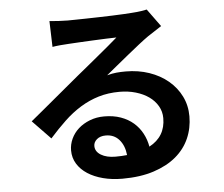

<svg xmlns="http://www.w3.org/2000/svg" viewBox="-56 -838 1112 953"><g transform="rotate(-5 500.0 -361.0)"><path d="M491 -60Q522 -60 549 -63Q544 -111 518.5 -140Q493 -169 452 -169Q424 -169 407.5 -155Q391 -141 391 -122Q391 -94 419 -77Q447 -60 491 -60ZM773 -686Q737 -663 704 -641Q684 -627 656 -605Q628 -583 598 -558.5Q568 -534 538 -509.5Q508 -485 485 -466Q510 -473 532 -475Q554 -477 578 -477Q641 -477 695 -458.5Q749 -440 789 -406.5Q829 -373 851.5 -327.5Q874 -282 874 -228Q874 -169 851.5 -118Q829 -67 784.5 -29.5Q740 8 673 30Q606 52 516 52Q464 52 420 40.5Q376 29 343.5 8Q311 -13 292.5 -43Q274 -73 274 -110Q274 -140 287 -168Q300 -196 323.5 -217Q347 -238 380 -251Q413 -264 452 -264Q498 -264 534.5 -251Q571 -238 597.5 -215Q624 -192 640.5 -161Q657 -130 663 -95Q744 -138 744 -230Q744 -263 728 -290.5Q712 -318 684.5 -337.5Q657 -357 619.5 -368Q582 -379 539 -379Q482 -379 434 -364.5Q386 -350 343 -323.5Q300 -297 261 -260Q222 -223 182 -178L92 -271Q118 -292 152 -320.5Q186 -349 220.5 -377.5Q255 -406 286.5 -432.5Q318 -459 340 -477Q361 -494 389 -517Q417 -540 446 -564Q475 -588 502 -610.5Q529 -633 547 -649Q528 -649 495.5 -647.5Q463 -646 428 -644.5Q393 -643 360 -641Q327 -639 308 -638Q288 -637 266 -635Q244 -633 227 -630L223 -759Q244 -757 268 -755.5Q292 -754 313 -754Q326 -754 351 -754.5Q376 -755 407 -755.5Q438 -756 471.5 -757Q505 -758 536.5 -759Q568 -760 593.5 -761.5Q619 -763 633 -764Q664 -766 682 -769Q700 -772 709 -774Z"/></g></svg>

Font: SpoqaHanSans-Bold
Style: Regular
Weight: 700
Designer: [Spoqa Han Sans] Dong-huui Kim \uAE40 \uB3D9 \uD718   [Noto Sans] Ryoko NISHIZUKA \u897F \u585A \u6DBC \u5B50  (kana & i
Foundry: Spoqa (http://www.spoqa-han-sans.com)
Version: Version 2.000